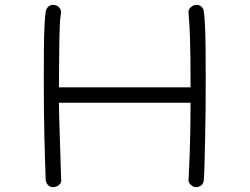

<svg xmlns="http://www.w3.org/2000/svg" viewBox="-20 -710 1040 798"><path d="M202 68Q187 68 179 58.5Q171 49 170 39Q169 12 167.5 -34.5Q166 -81 164.5 -139.5Q163 -198 162.5 -262.5Q162 -327 162 -389Q162 -452 162.5 -507Q163 -562 165 -603Q167 -644 170 -662Q172 -675 182.5 -683.5Q193 -692 206 -689Q219 -688 227.5 -677Q236 -666 233 -653Q230 -637 228.5 -602Q227 -567 226.5 -523Q226 -479 225.5 -433Q225 -387 225 -347H772Q772 -416 771.5 -465Q771 -514 769.5 -557.5Q768 -601 764 -653Q761 -668 771 -678Q781 -688 791 -689Q804 -692 815 -684Q826 -676 827 -662Q830 -645 832 -603.5Q834 -562 834.5 -505Q835 -448 835 -384Q835 -320 834.5 -255Q834 -190 832.5 -131.5Q831 -73 830 -28.5Q829 16 827 39Q826 52 817 60Q808 68 792 68Q780 66 770.5 55.5Q761 45 764 33Q769 -68 770.5 -147Q772 -226 772 -283H225Q225 -261 226 -224.5Q227 -188 228.5 -146Q230 -104 231 -65Q232 -26 233 1Q234 28 234 33Q237 46 228 56Q219 66 202 68Z"/></svg>

Font: Hachi Maru Pop
Style: Regular
Weight: 400
Designer: Nontynet
Foundry: Nontynet
Version: Version 1.300